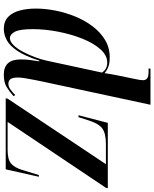

<svg xmlns="http://www.w3.org/2000/svg" viewBox="79 -879 810 1008"><g transform="rotate(90 484.0 -375.0)"><path d="M132 10Q92 10 68.5 -13Q45 -36 35 -74.5Q25 -113 25 -158Q25 -207 35.5 -260.5Q46 -314 66.5 -364.5Q87 -415 118 -456Q149 -497 189.5 -521.5Q230 -546 281 -546Q311 -546 330 -539Q349 -532 364 -519Q366 -536 370 -556.5Q374 -577 376 -588L395 -680Q401 -706 401 -722Q401 -734 392 -742Q383 -750 355 -750H339L341 -760H530L409 -197Q405 -178 400 -153Q395 -128 391 -104Q387 -80 387 -65Q387 -37 395 -25.5Q403 -14 420 -14Q435 -14 450.5 -25.5Q466 -37 479 -50L485 -41Q459 -18 435.5 -4Q412 10 372 10Q292 10 292 -78Q292 -106 295 -128Q298 -150 302 -176H298Q275 -103 248 -62.5Q221 -22 191.5 -6Q162 10 132 10ZM180 -22Q198 -22 216.5 -40.5Q235 -59 251 -89Q267 -119 279.5 -152Q292 -185 298 -213L361 -505Q344 -533 308 -533Q271 -533 239 -497.5Q207 -462 183.5 -403.5Q160 -345 146.5 -276Q133 -207 133 -141Q133 -73 147 -47.5Q161 -22 180 -22ZM496 0 498 -10 842 -526H736Q681 -526 655 -507.5Q629 -489 612 -435L595 -382H585L625 -536H968L966 -526L620 -10H767Q818 -10 839 -28.5Q860 -47 872 -86L899 -174H908L869 0Z"/></g></svg>

Font: Noto Serif Display ExtraCondensed SemiBold
Style: Italic
Weight: 600
Width: 2
Italic angle: -12°
Designer: Monotype Design Team
Foundry: Monotype Imaging Inc.
Version: Version 2.009